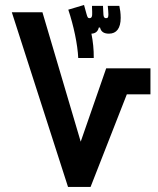

<svg xmlns="http://www.w3.org/2000/svg" viewBox="-20 -742 626 762"><path d="M250 0H339.4L483.4 -367.7H577.1V-470.7H401.4L300.3 -179.7L148.4 -693.4H26.9ZM290.5 -511.7H352.1C352.5 -544.9 349.1 -577.6 342.8 -608.4C356 -608.9 368.2 -614.7 372.1 -632.8H377C380.9 -615.2 393.6 -608.4 412.6 -608.4C442.4 -608.4 459 -629.9 459 -670.9C459 -689.5 456.5 -705.6 453.6 -718.8H407.7C409.2 -701.7 410.2 -693.4 410.2 -684.6C410.2 -671.9 407.2 -669.9 400.4 -669.9C395.5 -669.9 391.6 -672.9 390.6 -682.6C389.6 -692.4 389.6 -707 388.7 -718.8H345.2C345.2 -715.8 345.2 -713.4 345.2 -710.9C345.7 -698.7 346.2 -689.9 345.7 -682.1C344.7 -672.9 341.3 -669.9 335 -669.9C328.6 -669.9 327.1 -673.3 323.2 -687L313.5 -722.2L251 -703.6C272 -641.1 288.1 -565.9 290.5 -511.7Z"/></svg>

Font: Cascadia Code NF SemiBold
Style: Regular
Weight: 600
Monospace: yes
Designer: Aaron Bell
Foundry: Saja Typeworks
Version: Version 2404.023